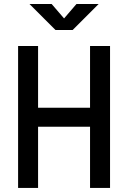

<svg xmlns="http://www.w3.org/2000/svg" viewBox="-20 -918 626 938"><path d="M419.9 0V-693.4H517.6V0ZM68.4 0V-693.4H166V0ZM88.9 -298.8V-391.6H499.5V-298.8ZM251 -771.5 124 -898.4H232.4L297.9 -822.3H288.1L353.5 -898.4H461.9L335 -771.5Z"/></svg>

Font: Cascadia Code PL
Style: Regular
Weight: 400
Monospace: yes
Designer: Aaron Bell
Foundry: Saja Typeworks
Version: Version 2102.003